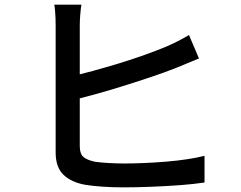

<svg xmlns="http://www.w3.org/2000/svg" viewBox="-20 -797 1040 828"><path d="M331 -777Q328 -758 326 -732.5Q324 -707 324 -686Q324 -672 324 -634Q324 -596 324 -543.5Q324 -491 324 -433.5Q324 -376 324 -322.5Q324 -269 324 -228Q324 -187 324 -168Q324 -133 340.5 -119.5Q357 -106 392 -99Q415 -96 448.5 -94Q482 -92 517 -92Q556 -92 603 -94Q650 -96 698 -100Q746 -104 788.5 -110.5Q831 -117 862 -125V-10Q817 -3 756 1.5Q695 6 631 8.5Q567 11 511 11Q465 11 422 8Q379 5 348 0Q287 -11 253.5 -43.5Q220 -76 220 -139Q220 -165 220 -211Q220 -257 220 -314Q220 -371 220 -430Q220 -489 220 -542Q220 -595 220 -633.5Q220 -672 220 -686Q220 -701 219.5 -717.5Q219 -734 217.5 -750.5Q216 -767 214 -777ZM278 -466Q325 -476 380 -491Q435 -506 492.5 -523.5Q550 -541 603 -560Q656 -579 697 -596Q722 -607 746 -619Q770 -631 795 -646L838 -545Q813 -535 785 -523Q757 -511 734 -502Q688 -484 630 -464.5Q572 -445 509.5 -425.5Q447 -406 387 -389.5Q327 -373 279 -362Z"/></svg>

Font: Noto Sans SC Medium
Style: Regular
Weight: 500
Designer: Ryoko NISHIZUKA  (kana, bopomofo & ideographs); Paul D. Hunt (Latin, Greek & Cyrillic); Sandoll Communications , Soo-you
Foundry: Adobe
Version: Version 2.004-H2;hotconv 1.0.118;makeotfexe 2.5.65603